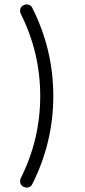

<svg xmlns="http://www.w3.org/2000/svg" viewBox="-20 -803 389 883"><path d="M73.7 39.6C76.2 47.4 81.1 53.2 88.4 56.6L102.5 60.1C105.5 60.1 108.4 59.6 111.3 58.6C119.1 56.2 125 51.3 128.9 43C192.9 -84.5 225.1 -219.2 225.1 -361.3C225.1 -503.9 192.9 -638.7 128.9 -766.1C125 -774.4 119.1 -779.3 111.3 -781.7L102.5 -782.7C97.7 -782.7 92.8 -781.7 88.4 -779.3C81.1 -775.9 76.2 -770.5 73.7 -762.7C72.8 -759.3 72.3 -756.3 72.3 -752.9C72.3 -748.5 73.2 -744.6 75.2 -740.2C135.3 -620.6 165 -494.6 165 -361.3C165 -228.5 135.3 -102.5 75.2 17.1C73.2 21.5 72.3 25.9 72.3 30.3C72.3 33.2 72.8 36.1 73.7 39.6Z"/></svg>

Font: Nemoy
Style: Medium
Weight: 500
Designer: BSozoo
Foundry: BSozoo
Version: Version 001.000